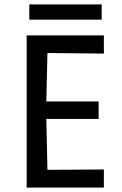

<svg xmlns="http://www.w3.org/2000/svg" viewBox="-20 -858 560 878"><path d="M102 0V-696H455V-613L154 -616L198 -659L191 -362L149 -394H431V-314H149L191 -349L198 -38L154 -81L455 -83V0ZM114 -768V-838H445V-768Z"/></svg>

Font: Ruda Medium
Style: Regular
Weight: 500
Version: Version 2.001